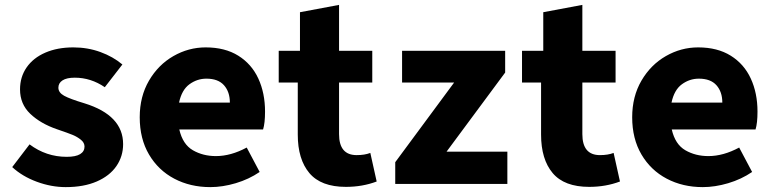

<svg xmlns="http://www.w3.org/2000/svg" viewBox="-20 -753 3162 786"><path d="M30 -69 101 -162Q169 -111 253 -111Q290 -111 308 -122Q326 -133 326 -153Q326 -169 311 -181Q296 -193 278 -200.5Q260 -208 213 -224Q146 -247 104 -287Q62 -327 62 -387Q62 -438 89 -477Q116 -516 165.5 -537.5Q215 -559 280 -559Q339 -559 391 -540Q443 -521 481 -489L409 -396Q352 -435 286 -435Q253 -435 236 -424Q219 -413 219 -394Q219 -374 242.5 -361Q266 -348 326 -330Q484 -281 484 -163Q484 -113 456.5 -73Q429 -33 376 -10Q323 13 249 13Q190 13 130.5 -9Q71 -31 30 -69Z M552 -273Q552 -358 590 -423Q628 -488 690 -523.5Q752 -559 822 -559Q901 -559 955.5 -525Q1010 -491 1037.5 -431.5Q1065 -372 1065 -296Q1065 -249 1057 -223H714Q728 -162 769.5 -138Q811 -114 864 -114Q925 -114 990 -149L1043 -49Q999 -19 945 -3Q891 13 841 13Q759 13 693.5 -21.5Q628 -56 590 -120.5Q552 -185 552 -273ZM921 -333Q921 -377 897 -404Q873 -431 825 -431Q787 -431 755.5 -408Q724 -385 713 -333Z M1199 -202V-415H1121V-545H1208V-703L1368 -733V-545H1504V-415H1368V-204Q1368 -118 1440 -118Q1473 -118 1496 -127L1522 -10Q1464 12 1396 12Q1294 12 1246.5 -44.5Q1199 -101 1199 -202Z M1598 -89 1839 -415H1626V-545H2048V-456L1808 -132H2057V0H1598Z M2195 -202V-415H2117V-545H2204V-703L2364 -733V-545H2500V-415H2364V-204Q2364 -118 2436 -118Q2469 -118 2492 -127L2518 -10Q2460 12 2392 12Q2290 12 2242.5 -44.5Q2195 -101 2195 -202Z M2568 -273Q2568 -358 2606 -423Q2644 -488 2706 -523.5Q2768 -559 2838 -559Q2917 -559 2971.5 -525Q3026 -491 3053.5 -431.5Q3081 -372 3081 -296Q3081 -249 3073 -223H2730Q2744 -162 2785.5 -138Q2827 -114 2880 -114Q2941 -114 3006 -149L3059 -49Q3015 -19 2961 -3Q2907 13 2857 13Q2775 13 2709.5 -21.5Q2644 -56 2606 -120.5Q2568 -185 2568 -273ZM2937 -333Q2937 -377 2913 -404Q2889 -431 2841 -431Q2803 -431 2771.5 -408Q2740 -385 2729 -333Z"/></svg>

Font: Nebula Sans Bold
Style: Regular
Weight: 700
Designer: Paul D. Hunt for Adobe (as Source Sans)
Foundry: Nebula Entertainment & Broadcasting LLC
Version: Version 1.010